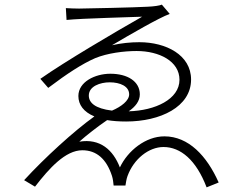

<svg xmlns="http://www.w3.org/2000/svg" viewBox="-20 -776 1032 828"><path d="M84 1 131 29C192 -50 262 -128 335 -128C396 -128 439 -91 463 -17C467 -5 469 13 470 24H521C523 13 525 -4 530 -17C557 -91 622 -142 685 -142C759 -142 826 -86 871 32L923 11C872 -104 793 -188 689 -188C608 -188 531 -126 497 -54C468 -129 412 -180 322 -165C351 -191 402 -231 442 -258C466 -254 493 -252 524 -252C671 -252 804 -315 804 -433C804 -539 696 -594 581 -594C543 -594 503 -590 463 -581C541 -627 667 -700 712 -716L678 -756C669 -752 644 -748 616 -747C569 -744 344 -739 321 -739C302 -739 281 -740 264 -741L267 -690C334 -697 555 -702 593 -704C475 -637 259 -510 154 -436L188 -397C270 -459 335 -501 390 -525C443 -547 515 -556 569 -556C667 -556 754 -512 754 -432C754 -348 649 -299 535 -296C564 -316 583 -340 583 -369C583 -425 530 -458 456 -458C390 -458 318 -423 318 -362C318 -324 341 -293 387 -274C299 -211 173 -96 84 1ZM363 -364C363 -404 412 -421 453 -421C498 -421 537 -404 537 -369C537 -342 503 -316 463 -299C390 -308 363 -333 363 -364Z"/></svg>

Font: GenEiGothic-pro-Light
Style: Regular
Weight: 300
Designer: Ryoko NISHIZUKA (kana & ideographs); Paul D. Hunt (Latin, Greek & Cyrillic); Wenlong ZHANG (bopomofo); Sandoll Communica
Foundry: Adobe Systems Incorporated; o_tamon
Version: Version 1.000.140830